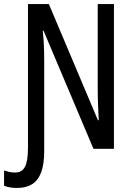

<svg xmlns="http://www.w3.org/2000/svg" viewBox="-66 -734 655 947"><path d="M18 193Q0 193 -16 190.5Q-32 188 -46 182V107Q-34 111 -20.5 114Q-7 117 9 117Q42 117 57 89Q72 61 72 -6V-714H175L417 -141H421Q420 -163 419 -183Q418 -203 417.5 -221Q417 -239 416.5 -255.5Q416 -272 416 -286V-714H496V0H395L149 -582H145Q148 -555 149.5 -529.5Q151 -504 151.5 -481.5Q152 -459 152 -438V11Q152 76 137 116Q122 156 92.5 174.5Q63 193 18 193Z"/></svg>

Font: Noto Sans ExtraCondensed
Style: Regular
Weight: 400
Width: 2
Designer: Monotype Design Team
Foundry: Monotype Imaging Inc.
Version: Version 2.013